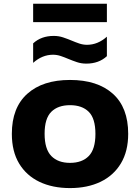

<svg xmlns="http://www.w3.org/2000/svg" viewBox="-20 -974 734 1005"><path d="M346.5 10.5Q255 10.5 186.5 -22.2Q118 -55 80 -118.2Q42 -181.5 42 -273.5Q42 -410.5 122.8 -483Q203.5 -555.5 346.5 -555.5Q490 -555.5 570.5 -483.5Q651 -411.5 651 -273.5Q651 -182.5 613 -119Q575 -55.5 506.5 -22.5Q438 10.5 346.5 10.5ZM346.5 -121.5Q409.5 -121.5 444.5 -157.2Q479.5 -193 479.5 -273Q479.5 -354 444.5 -388.8Q409.5 -423.5 346.5 -423.5Q283.5 -423.5 248.5 -388.8Q213.5 -354 213.5 -274Q213.5 -193.5 248.5 -157.5Q283.5 -121.5 346.5 -121.5ZM431.5 -641Q405.5 -641 382.5 -648.8Q359.5 -656.5 338 -665.5Q318 -674 298 -680.8Q278 -687.5 257.5 -687.5Q201 -687.5 153.5 -645V-747Q195.5 -786 261.5 -786Q287.5 -786 310.5 -778.2Q333.5 -770.5 355 -761.5Q375 -753 395 -746.2Q415 -739.5 435.5 -739.5Q492 -739.5 539.5 -782V-680Q497.5 -641 431.5 -641ZM153.5 -858V-954.5H539.5V-858Z"/></svg>

Font: Encode Sans Exp
Style: Bold
Weight: 700
Width: 7
Designer: Multiple Designers
Foundry: Impallari Type
Version: Version 3.002; ttfautohint (v1.8.3) -l 8 -r 50 -G 200 -x 14 